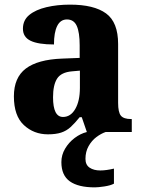

<svg xmlns="http://www.w3.org/2000/svg" viewBox="-20 -570 616 829"><path d="M187 10Q126 10 83 -30Q40 -70 40 -154Q40 -235 91.5 -274Q143 -313 248 -317L324 -320V-374Q324 -430 311.5 -458Q299 -486 269 -486Q241 -486 227 -458Q213 -430 213 -378Q145 -378 112 -394Q79 -410 79 -446Q79 -483 106.5 -505.5Q134 -528 180.5 -539Q227 -550 282 -550Q386 -550 438 -512Q490 -474 490 -380V-126Q490 -85 502 -70.5Q514 -56 546 -56H549V0H355L333 -64H324Q303 -38 285 -21.5Q267 -5 244 2.5Q221 10 187 10ZM252 -65Q285 -65 305 -99.5Q325 -134 325 -191V-265L291 -262Q244 -258 226.5 -230.5Q209 -203 209 -150Q209 -65 252 -65ZM389 239Q318 239 281.5 213Q245 187 245 130Q245 99 261 72Q277 45 302 26Q327 7 355 0H436Q416 7 396 22Q376 37 362.5 61Q349 85 349 116Q349 142 367 154Q385 166 413 166Q438 166 472 158V223Q457 231 430.5 235Q404 239 389 239Z"/></svg>

Font: Noto Serif Myanmar SemiCondensed ExtraBold
Style: Regular
Weight: 800
Width: 4
Designer: Ben Mitchell and the Monotype Design Team
Foundry: Monotype Imaging Inc.
Version: Version 2.106; ttfautohint (v1.8.4.7-5d5b)